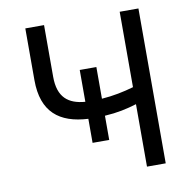

<svg xmlns="http://www.w3.org/2000/svg" viewBox="-81 -807 884 888"><g transform="rotate(-10 361.0 -363.5)"><path d="M387.8 -494.3H309.7V-344.8C231.5 -350.9 183.2 -387.1 183.2 -484.4V-727.3H95.2V-484.4C95.2 -333.8 175.4 -272 309.7 -264.9V-152H387.8V-265.6C447.8 -269.2 491.5 -279.1 538.4 -293.3V0H626.4V-727.3H538.4V-373.2C491.1 -359.4 441.4 -349.4 387.8 -345.5Z"/></g></svg>

Font: Margiela Sans
Style: Regular
Weight: 400
Designer: Stefan Endress, Andreas Faust
Version: Version 1.100;FEAKit 1.0